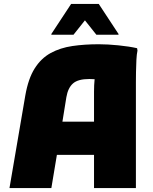

<svg xmlns="http://www.w3.org/2000/svg" viewBox="-20 -952 776 972"><path d="M28 0 108 -468Q123 -554 155.5 -605.5Q188 -657 236.5 -683.5Q285 -710 346.5 -719Q408 -728 480 -728Q525 -728 579.5 -722.5Q634 -717 674 -708L676 -696Q672 -678 670.5 -648Q669 -618 668.5 -587Q668 -556 668 -536V0H456V-168H268L240 0ZM316 -460 296 -336H456V-488Q456 -522 459 -551Q444 -552 432 -552Q375 -552 349.5 -529.5Q324 -507 316 -460ZM240 -776V-780L340 -932H480L580 -780V-776H468L410 -849L352 -776Z"/></svg>

Font: Kufam Black
Style: Regular
Weight: 900
Designer: Wael Morcos, Artur Schmal
Foundry: Original Type
Version: Version 1.301; ttfautohint (v1.8.3)